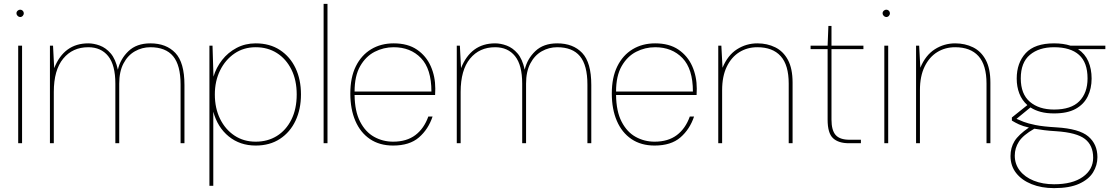

<svg xmlns="http://www.w3.org/2000/svg" viewBox="-20 -740 5789 992"><path d="M84 -652Q77 -652 71 -658Q65 -664 65 -671Q65 -679 71 -684.5Q77 -690 84 -690Q92 -690 97.5 -684.5Q103 -679 103 -671Q103 -664 97.5 -658Q92 -652 84 -652ZM74 0V-504H94V0Z M238 0V-504H254L260 -388Q311 -516 436 -516Q465 -516 496 -504.5Q527 -493 552 -464Q577 -435 589 -380Q602 -436 644 -476Q686 -516 757 -516Q839 -516 886 -466.5Q933 -417 933 -301V0H913V-303Q913 -403 874.5 -449.5Q836 -496 757 -496Q714 -496 677 -475Q640 -454 618 -412Q596 -370 596 -308V0H576V-308Q576 -404 539 -450Q502 -496 436 -496Q355 -496 306.5 -437Q258 -378 258 -265V0Z M1062 220V-504H1078L1083 -344Q1097 -391 1127.5 -430Q1158 -469 1202.5 -492.5Q1247 -516 1301 -516Q1374 -516 1426.5 -481.5Q1479 -447 1507 -388Q1535 -329 1535 -252Q1535 -176 1507 -116.5Q1479 -57 1426.5 -22.5Q1374 12 1301 12Q1220 12 1162 -35Q1104 -82 1082 -163V220ZM1301 -8Q1363 -8 1410.5 -37.5Q1458 -67 1485.5 -122Q1513 -177 1513 -252Q1513 -326 1485.5 -381Q1458 -436 1410.5 -466Q1363 -496 1301 -496Q1239 -496 1191.5 -463.5Q1144 -431 1117 -376Q1090 -321 1090 -252Q1090 -181 1117 -126Q1144 -71 1191.5 -39.5Q1239 -8 1301 -8Z M1652 0V-720H1672V0Z M2011 12Q1941 12 1891.5 -21.5Q1842 -55 1816 -115.5Q1790 -176 1790 -257Q1790 -340 1818.5 -397.5Q1847 -455 1897.5 -485.5Q1948 -516 2014 -516Q2087 -516 2134.5 -483.5Q2182 -451 2205.5 -398Q2229 -345 2229 -282Q2229 -272 2228.5 -265Q2228 -258 2228 -249H1812Q1813 -165 1840.5 -111.5Q1868 -58 1913 -33Q1958 -8 2011 -8Q2081 -8 2126 -42Q2171 -76 2193 -138H2215Q2193 -72 2144.5 -30Q2096 12 2011 12ZM2014 -496Q1962 -496 1916 -472.5Q1870 -449 1841 -398.5Q1812 -348 1812 -267H2209Q2209 -384 2155 -440Q2101 -496 2014 -496Z M2340 0V-504H2356L2362 -388Q2413 -516 2538 -516Q2567 -516 2598 -504.5Q2629 -493 2654 -464Q2679 -435 2691 -380Q2704 -436 2746 -476Q2788 -516 2859 -516Q2941 -516 2988 -466.5Q3035 -417 3035 -301V0H3015V-303Q3015 -403 2976.5 -449.5Q2938 -496 2859 -496Q2816 -496 2779 -475Q2742 -454 2720 -412Q2698 -370 2698 -308V0H2678V-308Q2678 -404 2641 -450Q2604 -496 2538 -496Q2457 -496 2408.5 -437Q2360 -378 2360 -265V0Z M3362 12Q3292 12 3242.5 -21.5Q3193 -55 3167 -115.5Q3141 -176 3141 -257Q3141 -340 3169.5 -397.5Q3198 -455 3248.5 -485.5Q3299 -516 3365 -516Q3438 -516 3485.5 -483.5Q3533 -451 3556.5 -398Q3580 -345 3580 -282Q3580 -272 3579.5 -265Q3579 -258 3579 -249H3163Q3164 -165 3191.5 -111.5Q3219 -58 3264 -33Q3309 -8 3362 -8Q3432 -8 3477 -42Q3522 -76 3544 -138H3566Q3544 -72 3495.5 -30Q3447 12 3362 12ZM3365 -496Q3313 -496 3267 -472.5Q3221 -449 3192 -398.5Q3163 -348 3163 -267H3560Q3560 -384 3506 -440Q3452 -496 3365 -496Z M3691 0V-504H3707L3713 -390Q3740 -455 3788 -485.5Q3836 -516 3893 -516Q3944 -516 3985.5 -495.5Q4027 -475 4051 -430.5Q4075 -386 4075 -313V0H4055V-308Q4055 -404 4013.5 -450Q3972 -496 3893 -496Q3841 -496 3800 -470.5Q3759 -445 3735 -395.5Q3711 -346 3711 -274V0Z M4366 0Q4312 0 4284 -26Q4256 -52 4256 -122V-486H4168V-504H4256L4260 -606H4276V-504H4441V-486H4276V-122Q4276 -67 4297.5 -42.5Q4319 -18 4369 -18H4428V0Z M4559 -652Q4552 -652 4546 -658Q4540 -664 4540 -671Q4540 -679 4546 -684.5Q4552 -690 4559 -690Q4567 -690 4572.5 -684.5Q4578 -679 4578 -671Q4578 -664 4572.5 -658Q4567 -652 4559 -652ZM4549 0V-504H4569V0Z M4713 0V-504H4729L4735 -390Q4762 -455 4810 -485.5Q4858 -516 4915 -516Q4966 -516 5007.5 -495.5Q5049 -475 5073 -430.5Q5097 -386 5097 -313V0H5077V-308Q5077 -404 5035.5 -450Q4994 -496 4915 -496Q4863 -496 4822 -470.5Q4781 -445 4757 -395.5Q4733 -346 4733 -274V0Z M5426 -154Q5387 -154 5357 -162Q5327 -170 5304 -185L5232 -126Q5247 -119 5269 -110.5Q5291 -102 5330 -94Q5369 -86 5438 -82Q5556 -75 5603 -35Q5650 5 5650 72Q5650 114 5627.5 150.5Q5605 187 5555.5 209.5Q5506 232 5426 232Q5361 232 5310 211.5Q5259 191 5230 154Q5201 117 5201 66Q5201 23 5221.5 -10.5Q5242 -44 5296 -81Q5265 -88 5244.5 -97.5Q5224 -107 5208 -117V-133L5288 -197Q5260 -222 5246.5 -257Q5233 -292 5233 -334Q5233 -415 5279.5 -465.5Q5326 -516 5426 -516Q5474 -516 5511 -504H5691V-486H5550Q5586 -462 5603 -423Q5620 -384 5620 -334Q5620 -283 5600 -242Q5580 -201 5537.5 -177.5Q5495 -154 5426 -154ZM5426 -174Q5514 -174 5556.5 -217Q5599 -260 5599 -335Q5599 -417 5555 -456.5Q5511 -496 5426 -496Q5348 -496 5301 -456.5Q5254 -417 5254 -335Q5254 -254 5301 -214Q5348 -174 5426 -174ZM5223 64Q5223 108 5249 141.5Q5275 175 5321 193.5Q5367 212 5426 212Q5521 212 5574.5 174Q5628 136 5628 75Q5628 11 5585.5 -22Q5543 -55 5437 -62Q5402 -64 5374.5 -67.5Q5347 -71 5324 -75Q5266 -42 5244.5 -8.5Q5223 25 5223 64Z"/></svg>

Font: DM Sans Thin
Style: Regular
Weight: 100
Designer: Colophon Foundry, Jonny Pinhorn
Foundry: Colophon Foundry
Version: Version 4.004; ttfautohint (v1.8.4.7-5d5b)